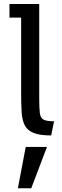

<svg xmlns="http://www.w3.org/2000/svg" viewBox="-20 -683 315 980"><path d="M241.2 8.3Q183.6 8.3 152.1 -4.2Q120.6 -16.6 106.9 -42.5Q93.3 -68.4 90.6 -108.9Q87.9 -149.4 87.9 -205.6V-593.3H28.3V-662.6H180.2V-180.7Q180.2 -130.9 183.3 -105.7Q186.5 -80.6 202.4 -72.3Q218.3 -64 255.9 -64ZM71.3 277.8 111.3 66.9H219.7L139.6 277.8Z"/></svg>

Font: Shanti
Style: Regular
Weight: 400
Designer: Vernon Adams
Foundry: Vernon Adams
Version: Version 1.100; ttfautohint (v1.8.4)